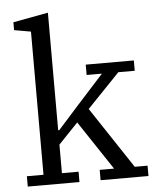

<svg xmlns="http://www.w3.org/2000/svg" viewBox="-54 -806 691 851"><g transform="rotate(-5 292.0 -380.0)"><path d="M35 -46H109V-683L35 -696V-731L191 -760V-237H196L280 -331L406 -470H338V-516H552V-470H479L334 -319L515 -46H572V0H359V-46H423L278 -264L191 -173V-46H265V0H35Z"/></g></svg>

Font: IBM Plex Serif
Style: Regular
Weight: 400
Designer: Mike Abbink, Paul van der Laan, Pieter van Rosmalen
Foundry: Bold Monday
Version: Version 3.001